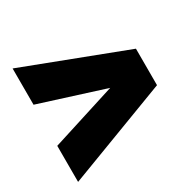

<svg xmlns="http://www.w3.org/2000/svg" viewBox="-126 -757 793 793"><g transform="rotate(-30 270.0 -360.5)"><path d="M511 -273V-447L29 -631V-458L338 -360L29 -262V-90Z"/></g></svg>

Font: Aspekta 850
Style: Regular
Weight: 850
Designer: Ivo Dolenc
Version: Version 2.000